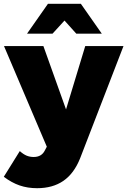

<svg xmlns="http://www.w3.org/2000/svg" viewBox="-36 -786 669 1009"><path d="M159 203Q109 203 67 188.5Q25 174 -16 143L68 8Q87 25 104 32Q121 39 141 39Q183 39 200 4L210 -15L-15 -544H192L311 -211L412 -544H613L385 46Q353 126 297 164.5Q241 203 159 203ZM499 -609H365L303 -678L240 -609H106L216 -766H389Z"/></svg>

Font: #9Slide03 Montserrat ExtraBold
Style: Regular
Weight: 800
Designer: Julieta Ulanovsky
Foundry: Julieta Ulanovsky
Version: Version 6.001